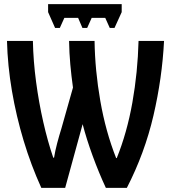

<svg xmlns="http://www.w3.org/2000/svg" viewBox="-20 -913 842 934"><path d="M181 1Q131 -109 95 -228.5Q59 -348 38 -471Q17 -594 14 -714H140Q142 -616 155.5 -515Q169 -414 190.5 -319.5Q212 -225 239 -146H243Q248 -178 258 -216Q268 -254 279 -289L335 -487Q327 -544 322 -599.5Q317 -655 316 -714H440Q442 -571 468 -422Q494 -273 545 -144H548Q598 -268 624 -414.5Q650 -561 654 -714H778Q769 -534 726.5 -351Q684 -168 597 1H495Q461 -72 431 -154Q401 -236 382 -309L297 1ZM572 -893V-854L537 -777H514L492 -826H426L404 -777H381L360 -826H293L271 -777H248L214 -854V-893Z"/></svg>

Font: Avrile Sans Condensed SemiBold
Style: Regular
Weight: 600
Width: 3
Designer: Monotype Design Team
Foundry: Monotype Imaging Inc.
Version: Version 2.001;September 10, 2019;FontCreator 11.5.0.2425 64-